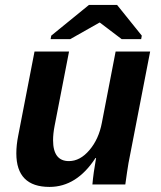

<svg xmlns="http://www.w3.org/2000/svg" viewBox="-20 -733 640 763"><path d="M254.4 -528.3 196.8 -231.9Q190.9 -201.2 190.9 -175.8Q190.9 -92.8 253.9 -92.8Q298.3 -92.8 335.4 -136.5Q372.6 -180.2 384.8 -245.1L439.5 -528.3H576.7L497.1 -118.2Q490.2 -85.9 484.9 -48.6Q479.5 -11.2 478 0H347.2Q351.1 -44.9 361.8 -105H359.4Q284.7 9.8 176.8 9.8Q44.9 9.8 44.9 -123.5Q44.9 -156.2 52.2 -192.9L117.2 -528.3ZM543.5 -591.3 541 -577.6H463.4L377 -643.1H375L259.3 -577.6H181.2L183.6 -591.3L333.5 -713.4H445.3Z"/></svg>

Font: Liberation Mono
Style: Bold Italic
Weight: 700
Italic angle: -12°
Monospace: yes
Designer: Steve Matteson
Foundry: Ascender Corporation
Version: Version 2.1.5